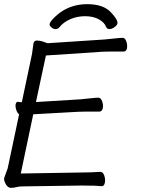

<svg xmlns="http://www.w3.org/2000/svg" viewBox="-30 -894 688 924"><path d="M209 -779Q213 -797 257 -832Q314 -874 390 -874Q466 -874 502.5 -836Q539 -798 535 -780Q533 -772 520.5 -763Q508 -754 496.5 -754Q485 -754 481 -764Q472 -787 445 -801.5Q418 -816 379.5 -816Q341 -816 308 -801.5Q275 -787 257 -764Q249 -754 237.5 -754Q226 -754 216.5 -763Q207 -772 209 -779ZM369 -64Q407 -64 452 -67H453Q466 -67 472 -48.5Q478 -30 474.5 -14Q471 2 460 2H459Q435 -1 372 -1H356L78 3Q62 3 49.5 6.5Q37 10 22.5 10Q8 10 -2 -7.5Q-12 -25 -10 -37L7 -84L62 -344Q53 -350 48 -366Q43 -382 45.5 -393Q48 -404 56 -404H58Q66 -402 75 -402L124 -634L131 -685Q134 -699 148 -699Q162 -699 179.5 -693Q197 -687 198 -686L473 -704Q496 -706 522.5 -709Q549 -712 560.5 -712Q572 -712 578 -694.5Q584 -677 581 -661.5Q578 -646 565 -646H503Q476 -646 461 -645L191 -627L143 -403L357 -416Q380 -418 406 -421Q432 -424 443.5 -424Q455 -424 461.5 -406.5Q468 -389 464.5 -373Q461 -357 448 -357H385Q359 -357 345 -356L130 -344L70 -59Z"/></svg>

Font: LXGW Bright GB
Style: Italic
Weight: 400
Italic angle: -12°
Designer: Christian Thalmann (Catharsis Fonts)
Foundry: LXGW / Christian Thalmann (Catharsis Fonts) / Fontworks Inc.
Version: Version 5.510